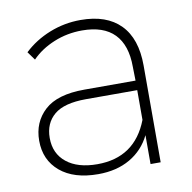

<svg xmlns="http://www.w3.org/2000/svg" viewBox="-70 -653 728 727"><g transform="rotate(-10 294.5 -289.5)"><path d="M491.1 -372.2V0H452.2V-111.1Q425.6 -56.7 373.9 -26.7Q322.2 3.3 251.1 3.3Q157.8 3.3 105 -41.1Q52.2 -85.6 52.2 -160Q52.2 -231.1 101.1 -276.1Q150 -321.1 254.4 -321.1H451.1L450 -374.4Q450 -457.8 408.3 -500.6Q366.7 -543.3 284.4 -543.3Q226.7 -543.3 175.6 -522.2Q124.4 -501.1 90 -465.6L66.7 -497.8Q108.9 -537.8 166.1 -560.6Q223.3 -583.3 285.6 -583.3Q385.6 -583.3 438.3 -529.4Q491.1 -475.6 491.1 -372.2ZM451.1 -170V-284.4H254.4Q170 -284.4 131.7 -252.2Q93.3 -220 93.3 -163.3Q93.3 -103.3 136.1 -68.9Q178.9 -34.4 254.4 -34.4Q398.9 -34.4 451.1 -170Z"/></g></svg>

Font: Paperlogy 2 ExtraLight
Style: Regular
Weight: 250
Designer: redesigned by Lee Juim, glyphs from Gmarket Sans & Montserrat
Foundry: PT&
Version: Version 1.001